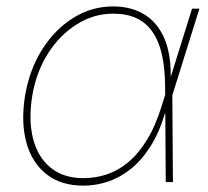

<svg xmlns="http://www.w3.org/2000/svg" viewBox="-20 -568 650 599"><path d="M240.2 11.2Q170.4 11.2 125 -24.4Q79.6 -60.1 62.3 -123.3Q44.9 -186.5 58.1 -269Q71.8 -350.6 111.3 -413.3Q150.9 -476.1 208.3 -512Q265.6 -547.9 332.5 -547.9Q377.4 -547.9 411.6 -532.7Q445.8 -517.6 468.8 -488.8Q491.7 -460 502.7 -419.2Q513.7 -378.4 512.7 -326.2H518.6L517.6 -272.5L519.5 0H497.1L495.1 -300.3Q494.6 -356 485.1 -397.9Q475.6 -439.9 455.8 -468.5Q436 -497.1 405.8 -511.2Q375.5 -525.4 333 -525.4Q272.9 -525.4 220 -492.4Q167 -459.5 130.1 -401.9Q93.3 -344.2 80.6 -269Q68.4 -192.9 83.3 -135Q98.1 -77.1 138.2 -44.7Q178.2 -12.2 240.2 -12.2Q277.3 -12.2 312.5 -23.7Q347.7 -35.2 379.4 -61.3Q411.1 -87.4 437.7 -130.4Q464.4 -173.3 483.9 -235.8L579.1 -541H602.1L517.1 -269L500.5 -213.9H494.6Q476.1 -152.8 448.5 -109.9Q420.9 -66.9 387 -40Q353 -13.2 315.7 -1Q278.3 11.2 240.2 11.2Z"/></svg>

Font: Inter 17pt Thin
Style: Italic
Weight: 250
Italic angle: -9.3988°
Version: Version 4.001;git-66647c0bb